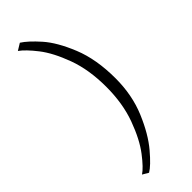

<svg xmlns="http://www.w3.org/2000/svg" viewBox="-321 -870 1038 1038"><g transform="rotate(-45 198.5 -350.5)"><path d="M273 -347Q273 -478 236 -578.5Q199 -679 152.5 -738.5Q106 -798 72 -822L111 -846Q149 -822 201.5 -763Q254 -704 297.5 -597Q341 -490 341 -344Q341 -216 296.5 -110.5Q252 -5 196.5 60.5Q141 126 108 145L74 125Q105 105 152 43.5Q199 -18 236 -119Q273 -220 273 -347Z"/></g></svg>

Font: Martel UltraLight
Style: Regular
Weight: 250
Designer: Dan Reynolds
Foundry: Dan Reynolds
Version: Version 1.001; ttfautohint (v1.1) -l 5 -r 5 -G 72 -x 0 -D la